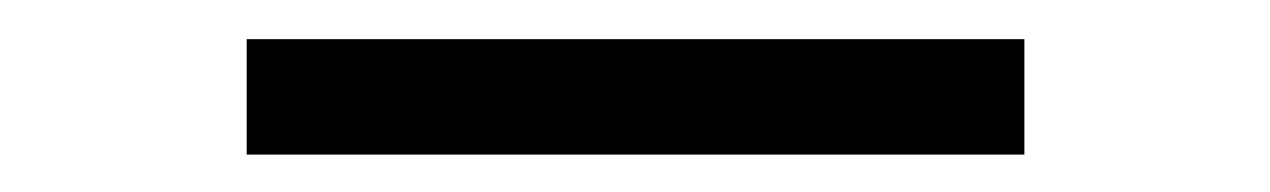

<svg xmlns="http://www.w3.org/2000/svg" viewBox="-20 -371 655 99"><path d="M107.2 -291.3V-350.8H508.2V-291.3Z"/></svg>

Font: Fira Code Light
Style: Regular
Weight: 300
Monospace: yes
Designer: Carrois Corporate, Edenspiekermann AG, Nikita Prokopov
Foundry: Carrois Corporate, Edenspiekermann AG, Nikita Prokopov
Version: Version 6.000; ttfautohint (v1.8.2) -l 8 -r 50 -G 200 -x 14 